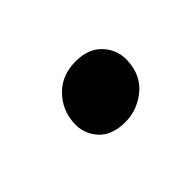

<svg xmlns="http://www.w3.org/2000/svg" viewBox="-39 -680 432 432"><g transform="rotate(-45 177.5 -464.0)"><path d="M98.9 -456Q101 -496 128.5 -524Q155.9 -552 199.9 -552Q240.9 -552 263.2 -527.5Q285.4 -503 283.7 -470Q281.3 -425 250.5 -400.5Q219.7 -376 182.7 -376Q139.7 -376 118.5 -400Q97.2 -424 98.9 -456Z"/></g></svg>

Font: Literata 72pt SemiBold
Style: Italic
Weight: 600
Italic angle: -2°
Designer: Latin by Veronika Burian and Jose Scaglione. Greek by Irene Vlachou. Cyrillic by Vera Evstafieva
Foundry: TypeTogether
Version: Version 3.002